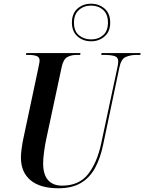

<svg xmlns="http://www.w3.org/2000/svg" viewBox="-20 -998 773 1028"><path d="M293 10Q195 10 143.5 -33Q92 -76 92 -155Q92 -174 96 -203.5Q100 -233 105 -256L184 -628Q187 -644 189.5 -655.5Q192 -667 192 -674Q192 -692 176 -698Q160 -704 134 -704H119L121 -714H411L409 -704H391Q362 -704 340.5 -692.5Q319 -681 310 -638L228 -255Q222 -228 216.5 -189.5Q211 -151 211 -124Q211 -63 237.5 -33.5Q264 -4 312 -4Q403 -4 451.5 -65.5Q500 -127 522 -231L608 -634Q613 -656 613 -669Q613 -692 592.5 -698Q572 -704 539 -704H522L524 -714H733L731 -704H711Q679 -704 653.5 -693Q628 -682 619 -636L532 -222Q517 -150 488.5 -98Q460 -46 412.5 -18Q365 10 293 10ZM468 -777Q424 -777 394.5 -803.5Q365 -830 365 -877Q365 -925 394.5 -951.5Q424 -978 467 -978Q510 -978 540 -952Q570 -926 570 -877Q570 -829 540 -803Q510 -777 468 -777ZM468 -787Q506 -787 532 -809.5Q558 -832 558 -877Q558 -922 532 -945Q506 -968 468 -968Q429 -968 402.5 -944.5Q376 -921 376 -877Q376 -831 403 -809Q430 -787 468 -787Z"/></svg>

Font: Noto Serif Display Condensed SemiBold
Style: Italic
Weight: 600
Width: 3
Italic angle: -12°
Designer: Monotype Design Team
Foundry: Monotype Imaging Inc.
Version: Version 2.009